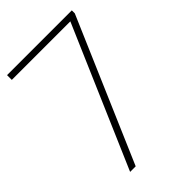

<svg xmlns="http://www.w3.org/2000/svg" viewBox="-221 -827 914 914"><g transform="rotate(-45 236.5 -370.0)"><path d="M95.5 0 401 -708H7V-740H443V-720L133 0Z"/></g></svg>

Font: Encode Sans SmExp Th
Style: Regular
Weight: 100
Width: 6
Designer: Multiple Designers
Foundry: Impallari Type
Version: Version 3.002; ttfautohint (v1.8.3) -l 8 -r 50 -G 200 -x 14 